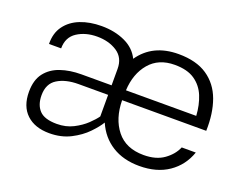

<svg xmlns="http://www.w3.org/2000/svg" viewBox="-86 -659 1032 821"><g transform="rotate(20 429.5 -248.5)"><path d="M55.2 -131.8Q55.2 -185.5 79.8 -217.5Q104.5 -249.5 146.5 -263.9Q188.5 -278.3 240.7 -278.3H377.9V-353Q377.9 -403.8 340.3 -428.5Q302.7 -453.1 249.5 -453.1Q196.8 -453.1 158.9 -428.5Q121.1 -403.8 121.1 -353H65.9Q64.9 -402.3 89.4 -435.5Q113.8 -468.8 156.2 -485.4Q198.7 -502 252 -502Q312 -502 358.6 -480.5Q405.3 -459 425.8 -416.5Q484.9 -502 602.1 -502Q683.1 -502 733.2 -468Q783.2 -434.1 805.2 -373.8Q827.1 -313.5 824.7 -233.9H441.9Q442.9 -150.4 484.9 -97.7Q526.9 -44.9 607.9 -44.9Q664.6 -44.9 700.2 -70.6Q735.8 -96.2 750.5 -131.3H814.5Q792.5 -67.9 739 -31.2Q685.5 5.4 606.4 5.4Q533.7 5.4 482.2 -26.9Q430.7 -59.1 404.8 -118.7Q391.6 -96.2 363.3 -66.9Q335 -37.6 293 -16.1Q251 5.4 196.8 5.4Q130.9 5.4 93 -30.3Q55.2 -65.9 55.2 -131.8ZM442.9 -279.3H762.7Q759.8 -328.1 743.7 -367.4Q727.5 -406.7 693.6 -429.9Q659.7 -453.1 602.5 -453.1Q529.3 -453.1 488 -404.5Q446.8 -356 442.9 -279.3ZM213.4 -43Q254.9 -43 287.8 -59.8Q320.8 -76.7 343.8 -98.6Q366.7 -120.6 377.9 -136.7V-234.9H243.2Q185.1 -234.9 147.9 -211.9Q110.8 -189 110.8 -136.2Q110.8 -92.8 134 -67.9Q157.2 -43 213.4 -43Z"/></g></svg>

Font: Estedad-FD Light
Style: Regular
Weight: 300
Designer: Amin Abedi
Version: Version 7.3